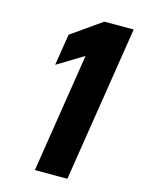

<svg xmlns="http://www.w3.org/2000/svg" viewBox="-95 -646 514 702"><g transform="rotate(15 161.5 -295.0)"><path d="M79 -391 178 -451 107 0H230L323 -590H212L98 -510Z"/></g></svg>

Font: Charger Sport
Style: UltObl
Weight: 1000
Designer: Jasper
Foundry: Cannot Into Space Fonts
Version: Version 1.1